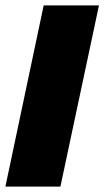

<svg xmlns="http://www.w3.org/2000/svg" viewBox="-30 -692 387 712"><path d="M194 0H-10L132 -672H337Z"/></svg>

Font: Racing Sans One
Style: Regular
Weight: 400
Designer: Pablo Impallari, Rodrigo Fuenzalida
Foundry: Pablo Impallari, Rodrigo Fuenzalida
Version: Version 1.001; ttfautohint (v0.8) -G 200 -r 50